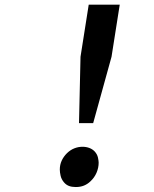

<svg xmlns="http://www.w3.org/2000/svg" viewBox="-20 -751 642 801"><path d="M315.9 -514.2 350.1 -731.4H479.5L445.3 -514.2L368.7 -237.3H309.6ZM295.9 29.3Q279.8 29.3 267.6 24.7Q255.4 20 246.6 9.3Q236.3 -2.9 232.9 -17.6Q229.5 -32.2 229.5 -43.5Q229.5 -63.5 237.3 -80.6Q245.1 -97.7 259.3 -111.8Q273.4 -125.5 290 -132.1Q306.6 -138.7 324.2 -138.7Q339.4 -138.7 352.5 -133.8Q365.7 -128.9 375 -119.1Q385.7 -107.4 388.7 -93.5Q391.6 -79.6 391.6 -72.3Q391.6 -51.3 382.8 -30.5Q374 -9.8 356.9 5.9Q345.2 17.1 330.3 23.2Q315.4 29.3 295.9 29.3Z"/></svg>

Font: Hack
Style: Italic
Weight: 400
Italic angle: -11°
Monospace: yes
Designer: Christopher Simpkins
Foundry: Christopher Simpkins
Version: Version 2.019; ttfautohint (v1.4.1) -l 4 -r 80 -G 350 -x 0 -